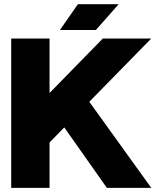

<svg xmlns="http://www.w3.org/2000/svg" viewBox="-20 -909 754 929"><path d="M219.7 -219.7V0H34.2V-722.7H219.7V-459L477.5 -722.7H711.9L412.1 -416.5L711.9 0H497.1L291 -292.5ZM443.8 -763.7H270L356.9 -888.7H554.2Z"/></svg>

Font: Giphurs Black
Style: Regular
Weight: 900
Version: Version 0.920; ttfautohint (v1.8.4.7-5d5b)